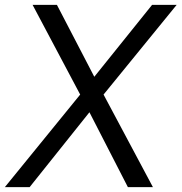

<svg xmlns="http://www.w3.org/2000/svg" viewBox="-56 -770 747 790"><path d="M470.2 0 312 -308.1 65.9 0H-36.1L273.9 -380.9L78.1 -750H178.2L332 -454.1L569.8 -750H670.9L370.1 -380.9L573.2 0Z"/></svg>

Font: Oakes Grotesk
Style: Italic
Weight: 400
Italic angle: -8°
Designer: Samuel Oakes
Foundry: Samuel Oakes
Version: Version 1.000;PS 001.000;hotconv 1.0.88;makeotf.lib2.5.64775